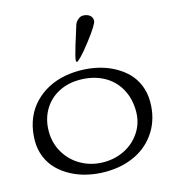

<svg xmlns="http://www.w3.org/2000/svg" viewBox="-146 -1161 1157 1292"><g transform="rotate(-15 432.0 -515.5)"><path d="M551.3 -1043Q580.1 -1043 598.1 -1029.3Q616.2 -1015.6 616.2 -990.7Q616.2 -965.8 536.6 -862.8Q491.2 -803.7 466.3 -778.8Q442.4 -754.9 434.6 -751L427.7 -757.8V-760.3Q427.7 -782.7 452.6 -863.3Q489.7 -983.4 494.6 -997.6Q500 -1013.2 516.8 -1028.1Q533.7 -1043 551.3 -1043ZM434.6 -53.7Q515.1 -53.7 582.8 -88.6Q650.4 -123.5 690.9 -186.8Q731.4 -250 731.4 -328.1Q731.4 -419.4 691.4 -488.8Q651.4 -558.1 580.3 -594.7Q509.3 -631.3 418 -631.3Q335 -631.3 269 -595.9Q203.1 -560.5 166 -495.8Q128.9 -431.2 128.9 -348.6Q128.9 -266.1 169.7 -198.2Q210.4 -130.4 280.5 -92Q350.6 -53.7 434.6 -53.7ZM22 -311Q22 -381.8 42.5 -442.9Q63 -503.9 100.3 -549.3Q137.7 -594.7 188.7 -627Q239.7 -659.2 301.8 -675.3Q363.8 -691.4 432.6 -691.4Q496.1 -691.4 555.4 -678.5Q614.7 -665.5 666.5 -638.7Q718.3 -611.8 756.8 -574Q795.4 -536.1 817.6 -482.7Q839.8 -429.2 839.8 -366.2Q839.8 -252 786.1 -165.3Q732.4 -78.6 639.6 -33.2Q546.9 12.2 429.2 12.2Q364.3 12.2 304.2 -1.5Q244.1 -15.1 192.9 -42.5Q141.6 -69.8 103.5 -107.9Q65.4 -146 43.7 -198.2Q22 -250.5 22 -311Z"/></g></svg>

Font: Corben
Style: Regular
Weight: 400
Designer: vernon adams
Foundry: vernon adams
Version: Version 1.100